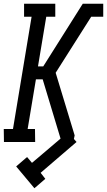

<svg xmlns="http://www.w3.org/2000/svg" viewBox="-28 -755 569 1021"><path d="M155 246 58 130 116 80 142 111 167 90 294 -18 199 -333H163L119 -69H158L159 0H-7L-8 -69H41L140 -666H100V-735H266V-666H218L174 -402H202L412 -735H521V-666H457L268 -368L369 -35L365 -16L379 0L266 97L188 164L213 196Z"/></svg>

Font: Iosevka QP
Style: Italic
Weight: 400
Italic angle: -9°
Designer: Belleve Invis
Foundry: Belleve Invis
Version: Version 20.0.0; ttfautohint (v1.8.4)